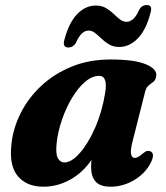

<svg xmlns="http://www.w3.org/2000/svg" viewBox="-20 -710 642 744"><path d="M494 -163.5Q484.5 -126.5 488 -112.2Q491.5 -98 502 -98Q513.5 -98 532 -114Q542.5 -123 549.5 -124.8Q556.5 -126.5 563.5 -123.5Q582 -114 563.5 -78Q541.5 -36.5 498.8 -11.5Q456 13.5 408.5 13.5Q368 13.5 350.5 -6.5Q333 -26.5 333 -62Q333 -75.5 334.5 -90.5Q301 -41 251.8 -13.8Q202.5 13.5 148 13.5Q83.5 13.5 49 -27.5Q14.5 -68.5 24.5 -153Q31 -213.5 60.2 -271.8Q89.5 -330 139.2 -376.8Q189 -423.5 256.8 -451.5Q324.5 -479.5 408.5 -479.5Q501 -479.5 545 -461Q589 -442.5 585.5 -416Q583.5 -400.5 574.8 -393.5Q566 -386.5 556.8 -379.5Q547.5 -372.5 543 -357ZM199.5 -156Q195 -113.5 204.2 -97Q213.5 -80.5 229.5 -80.5Q257 -80.5 289.2 -117Q321.5 -153.5 348.5 -214.8Q375.5 -276 387.5 -350Q398.5 -416 364 -416Q336.5 -416 309.2 -392.5Q282 -369 259 -330.5Q236 -292 220.2 -246.2Q204.5 -200.5 199.5 -156ZM442 -528Q419.5 -528 403.2 -537.5Q387 -547 374 -559.5Q361 -572 349 -581.8Q337 -591.5 323 -591.5Q294.5 -591.5 274 -543.5Q263 -526 245 -526Q220.5 -526 230 -557.5Q247 -622 279 -655.2Q311 -688.5 351.5 -688.5Q374 -688.5 390.2 -679Q406.5 -669.5 419.5 -657Q432.5 -644.5 444.5 -635Q456.5 -625.5 470.5 -625.5Q499.5 -625.5 520 -673.5Q530 -690.5 549 -690.5Q572.5 -690.5 563 -659.5Q546.5 -595 514.2 -561.5Q482 -528 442 -528Z"/></svg>

Font: Fraunces 9pt S000
Style: Bold Italic
Weight: 700
Italic angle: -16°
Version: Version 1.000; ttfautohint (v1.8.3)